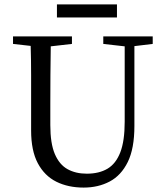

<svg xmlns="http://www.w3.org/2000/svg" viewBox="-20 -835 748 870"><path d="M448 -636V-670H672V-636L589 -626V-264Q589 -162 559 -101Q529 -40 477 -12.5Q425 15 359 15Q289 15 235.5 -11.5Q182 -38 151.5 -95Q121 -152 121 -244V-360Q121 -426 121 -494.5Q121 -563 119 -627L39 -636V-670H306V-636L210 -625Q209 -562 208.5 -494Q208 -426 208 -360V-268Q208 -185 228.5 -137Q249 -89 286 -68.5Q323 -48 373 -48Q429 -48 467 -70.5Q505 -93 525 -144.5Q545 -196 545 -283V-625ZM238 -756V-815H510V-756Z"/></svg>

Font: Source Serif 4 Subhead
Style: Regular
Weight: 400
Designer: Frank Grießhammer
Foundry: Adobe Systems Incorporated
Version: Version 4.004;hotconv 1.0.117;makeotfexe 2.5.65602